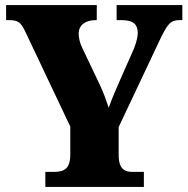

<svg xmlns="http://www.w3.org/2000/svg" viewBox="-20 -734 738 754"><path d="M158 0H545V-59H500C471 -59 446 -69 446 -125V-235L608 -578C638 -640 649 -655 685 -655H696V-714H438V-655H456C501 -655 521 -641 521 -603C521 -596 519 -576 506 -543L456 -430C437 -387 419 -346 407 -311C396 -342 389 -365 372 -401L303 -546C293 -566 289 -587 289 -602C289 -636 316 -655 356 -655H360V-714H4V-655H16C56 -655 64 -642 83 -602L256 -237V-127C256 -70 231 -59 191 -59H158Z"/></svg>

Font: Noto Serif Tamil SemiCondensed Black
Style: Regular
Weight: 900
Width: 4
Designer: Indian Type Foundry, Tom Grace, and the Monotype Design Team
Foundry: Monotype Imaging Inc.
Version: Version 2.004